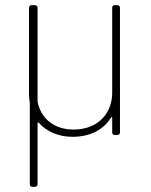

<svg xmlns="http://www.w3.org/2000/svg" viewBox="-20 -521 583 741"><path d="M413 -491V-164C413 -79 354 -21 264 -21C191 -21 139 -61 125 -128C125 -129 125 -131 125 -132V-491C125 -497 121 -501 115 -501H102C96 -501 92 -497 92 -491V-158C92 -147 93 -136 95 -125C95 -124 95 -122 95 -121V190C95 196 99 200 105 200H115C121 200 125 196 125 190V-45C125 -48 127 -50 130 -47C160 -13 206 7 260 7C327 7 380 -20 408 -67C410 -70 413 -70 413 -66V-10C413 -4 417 0 423 0H433C439 0 443 -4 443 -10V-491C443 -497 439 -501 433 -501H423C417 -501 413 -497 413 -491Z"/></svg>

Font: Barlow Thin
Style: Regular
Weight: 250
Designer: Jeremy Tribby
Foundry: Tribby Type
Version: Version 1.422;hotconv 1.0.109;makeotfexe 2.5.65596